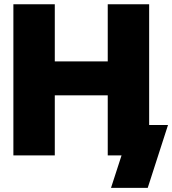

<svg xmlns="http://www.w3.org/2000/svg" viewBox="-20 -748 829 924"><path d="M44.4 0V-727.5H243.7V-452.6H498.5V-727.5H697.8V0H498.5V-289.1H243.7V0ZM514.2 156.2 564.9 0H518.1V-146.5H788.6L690.9 156.2Z"/></svg>

Font: Inter 20pt Black
Style: Regular
Weight: 900
Version: Version 4.001;git-66647c0bb